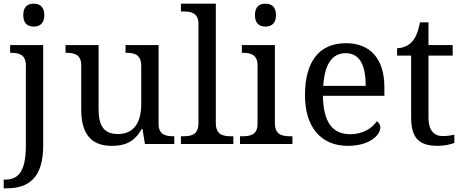

<svg xmlns="http://www.w3.org/2000/svg" viewBox="-32 -780 2504 1040"><path d="M151 -636C182 -636 208 -652 208 -698C208 -745 182 -760 151 -760C119 -760 94 -745 94 -698C94 -652 119 -636 151 -636ZM-12 240H4C120 240 202 187 202 8V-536H23V-494H26C70 -494 108 -485 108 -426V9C108 150 67 193 -5 193H-12Z M573 10C638 10 694 -6 735 -81H740L753 0H912V-42H909C865 -42 827 -50 827 -109V-536H648V-494H651C696 -494 733 -485 733 -422V-216C733 -119 695 -54 607 -54C526 -54 502 -104 502 -191V-536H323V-494H326C370 -494 408 -485 408 -426V-186C408 -49 467 10 573 10Z M948 0H1232V-42H1219C1174 -42 1137 -51 1137 -114V-760H948V-718H961C1005 -718 1043 -709 1043 -650V-114C1043 -51 1006 -42 961 -42H948Z M1406 -636C1437 -636 1463 -652 1463 -698C1463 -745 1437 -760 1406 -760C1374 -760 1349 -745 1349 -698C1349 -652 1374 -636 1406 -636ZM1268 0H1552V-42H1539C1494 -42 1457 -51 1457 -114V-536H1278V-494H1281C1325 -494 1363 -485 1363 -426V-109C1363 -50 1325 -42 1281 -42H1268Z M1852 10C1971 10 2028 -49 2028 -89C2028 -106 2018 -119 2009 -123C1985 -87 1935 -53 1866 -53C1770 -53 1720 -115 1717 -261H2050V-307C2050 -465 1971 -546 1842 -546C1700 -546 1620 -451 1620 -264C1620 -91 1707 10 1852 10ZM1949 -315H1719C1726 -430 1766 -492 1840 -492C1920 -492 1949 -421 1949 -315Z M2340 10C2372 10 2412 2 2429 -6V-50C2408 -46 2389 -43 2365 -43C2319 -43 2289 -74 2289 -142V-479H2420V-536H2289V-659H2243C2233 -608 2220 -575 2197 -551C2175 -528 2143 -519 2119 -519V-479H2195V-145C2195 -30 2239 10 2340 10Z"/></svg>

Font: Noto Fangsong KSS Rotated
Style: Regular
Weight: 400
Designer: LIU Zhao, ZHANG Congyu, Kushim JIANG
Foundry: Guyu Beijing Co. Ltd.
Version: Version 1.000;November 16, 2022;FontCreator 11.5.0.2427 64-b